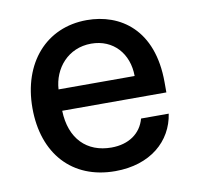

<svg xmlns="http://www.w3.org/2000/svg" viewBox="-68 -623 722 704"><g transform="rotate(-10 293.5 -271.0)"><path d="M306.5 11C437.5 11 520.6 -62.5 535.5 -162.6H432.5C418 -108.7 371.8 -76.7 307.5 -76.7C216.6 -76.7 155.9 -135.3 152.7 -240.8H540.5V-278.4C540.5 -475.5 422.6 -552.6 299 -552.6C147 -552.6 46.9 -436.8 46.9 -269.2C46.9 -99.8 145.6 11 306.5 11ZM153.1 -320.3C157.7 -397.7 213.4 -464.8 299.7 -464.8C382.1 -464.8 436.1 -403.8 436.4 -320.3Z"/></g></svg>

Font: Margiela Sans Medium
Style: Regular
Weight: 500
Designer: Stefan Endress, Andreas Faust
Version: Version 1.100;FEAKit 1.0